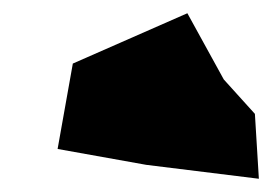

<svg xmlns="http://www.w3.org/2000/svg" viewBox="-20 -394 420 290"><path d="M365 -222 318 -274 263 -374 90 -298 67 -169 201 -145 371 -124Z"/></svg>

Font: Asimov Silicon
Style: Regular
Weight: 400
Designer: Google
Version: Version 2.000980; 2014